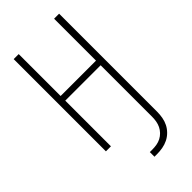

<svg xmlns="http://www.w3.org/2000/svg" viewBox="-291 -801 1082 1082"><g transform="rotate(-45 250.0 -260.0)"><path d="M261 215H241V178H261Q279 178 296.5 175Q314 172 329.5 164Q345 156 357.5 143Q370 130 377.5 114.5Q385 99 388 81.5Q391 64 391 46V-364H109V0H69V-735H109V-401H391V-735H431V46Q431 69 427 91.5Q423 114 413 134Q403 154 386.5 170.5Q370 187 349.5 197Q329 207 306.5 211Q284 215 261 215Z"/></g></svg>

Font: Iosevka Term Curly Extralight
Style: Regular
Weight: 200
Designer: Belleve Invis
Foundry: Belleve Invis
Version: Version 32.3.0